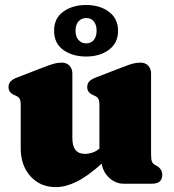

<svg xmlns="http://www.w3.org/2000/svg" viewBox="-20 -754 715 788"><path d="M65 -146V-322.5Q65 -342 60.2 -349.2Q55.5 -356.5 46.5 -360.5L37.5 -364.5Q15 -374.5 15 -396.5Q15 -410.5 23 -419.5Q31 -428.5 50.5 -436L159 -478Q185.5 -488 201.2 -492.5Q217 -497 232.5 -497Q254 -497 265.5 -484.2Q277 -471.5 277 -452V-186.5Q277 -122.5 328.5 -122.5Q343.5 -122.5 358.8 -127.5Q374 -132.5 388 -144V-322.5Q388 -342 383.2 -349.2Q378.5 -356.5 369.5 -360.5L360.5 -364.5Q338 -374.5 338 -396.5Q338 -410.5 346 -419.5Q354 -428.5 373.5 -436L482 -478Q507.5 -488 523.5 -492.5Q539.5 -497 556.5 -497Q577 -497 588.5 -484.2Q600 -471.5 600 -452V-123.5Q600 -100.5 603.2 -91.8Q606.5 -83 614 -78.5L623 -73.5Q646 -60 646 -36.5Q646 0 603.5 0H487.5Q454.5 0 428.5 -24Q402.5 -48 397.5 -82.5Q338.5 -29.5 293.5 -7.8Q248.5 14 210 14Q145 14 105 -30.5Q65 -75 65 -146ZM333 -522Q277.5 -522 239.8 -549Q202 -576 202 -628Q202 -679 239.8 -706.2Q277.5 -733.5 333 -733.5Q390 -733.5 427.2 -705.5Q464.5 -677.5 464.5 -628Q464.5 -577.5 427.2 -549.8Q390 -522 333 -522ZM334 -680Q314.5 -680 302.2 -666.2Q290 -652.5 290 -628Q290 -603.5 302.2 -589.8Q314.5 -576 334 -576Q353.5 -576 365 -590Q376.5 -604 376.5 -628Q376.5 -652.5 365 -666.2Q353.5 -680 334 -680Z"/></svg>

Font: Fraunces 9pt S050 Black
Style: Regular
Weight: 900
Version: Version 1.000; ttfautohint (v1.8.3)